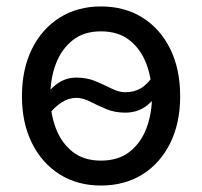

<svg xmlns="http://www.w3.org/2000/svg" viewBox="-20 -570 634 602"><path d="M296.4 11.7Q222.7 11.7 167 -23.4Q111.3 -58.6 80.1 -121.6Q48.8 -184.6 48.8 -268.1Q48.8 -353 80.1 -416.3Q111.3 -479.5 167 -514.6Q222.7 -549.8 296.4 -549.8Q371.1 -549.8 427 -514.6Q482.9 -479.5 513.9 -416.3Q544.9 -353 544.9 -268.1Q544.9 -184.6 513.9 -121.6Q482.9 -58.6 427 -23.4Q371.1 11.7 296.4 11.7ZM296.4 -66.4Q351.1 -66.4 386.5 -94.2Q421.9 -122.1 439.2 -168Q456.5 -213.9 456.5 -268.1Q456.5 -322.8 439.2 -369.1Q421.9 -415.5 386.5 -443.6Q351.1 -471.7 296.4 -471.7Q242.7 -471.7 207.5 -443.6Q172.4 -415.5 155 -369.4Q137.7 -323.2 137.7 -268.1Q137.7 -213.9 155 -168Q172.4 -122.1 207.5 -94.2Q242.7 -66.4 296.4 -66.4ZM127.4 -205.1 89.4 -234.9Q118.2 -271 148.7 -298.8Q179.2 -326.7 219.2 -326.7Q252.9 -326.7 280 -315.2Q307.1 -303.7 330.1 -292.2Q353 -280.8 373 -280.8Q400.4 -280.8 421.6 -293.2Q442.9 -305.7 463.9 -336.9L503.4 -310.1Q475.1 -268.6 445.1 -242.7Q415 -216.8 372.6 -216.8Q339.4 -216.8 312.3 -228.3Q285.2 -239.7 262.5 -251.5Q239.7 -263.2 219.2 -263.2Q195.3 -263.2 172.6 -248.5Q149.9 -233.9 127.4 -205.1Z"/></svg>

Font: Inter 16pt
Style: Regular
Weight: 400
Version: Version 4.001;git-66647c0bb